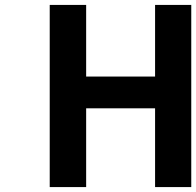

<svg xmlns="http://www.w3.org/2000/svg" viewBox="-20 -760 797 780"><path d="M182 0V-740H330V-449H610V-740H757V0H610V-320H330V0Z"/></svg>

Font: NotoSansHansBold
Style: Bold
Weight: 700
Designer: Ryoko NISHIZUKA  (kana & ideographs); Paul D. Hunt (Latin, Greek & Cyrillic); Wenlong ZHANG  (bopomofo); Sandoll Communi
Foundry: Adobe Systems Incorporated
Version: Version 1.00;December 8, 2021;FontCreator 13.0.0.2675 64-bit